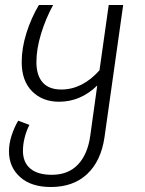

<svg xmlns="http://www.w3.org/2000/svg" viewBox="-20 -543 581 770"><path d="M474 -523 399 8Q385 103 329.5 155Q274 207 184 207Q105 207 60.5 167Q16 127 16 64Q16 33 26.5 0.5Q37 -32 53 -59L98 -42Q86 -19 79 8.5Q72 36 72 62Q72 108 101.5 133Q131 158 188 158Q254 158 293 116.5Q332 75 342 1L370 -200Q303 -135 217 -135Q150 -135 108.5 -177Q67 -219 67 -294Q67 -350 86 -410.5Q105 -471 136 -523H193Q163 -468 144.5 -407Q126 -346 126 -294Q126 -241 151 -212.5Q176 -184 226 -184Q310 -184 379 -261L416 -523Z"/></svg>

Font: FiraGO Light
Style: Italic
Weight: 300
Italic angle: -8°
Designer: bBox Type GmbH
Foundry: bBox Type GmbH
Version: Version 1.001